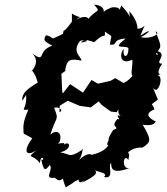

<svg xmlns="http://www.w3.org/2000/svg" viewBox="-20 -771 724 833"><path d="M665 -339 643 -392C665 -351 694 -442 663 -445C720 -464 634 -421 684 -495C642 -493 720 -543 652 -551C663 -545 670 -521 657 -537C680 -574 684 -559 655 -635C682 -623 628 -599 591 -610C623 -624 650 -657 589 -616C619 -692 609 -643 576 -647C578 -681 544 -719 541 -723C544 -661 565 -689 506 -747C479 -673 533 -747 466 -739C466 -739 427 -726 429 -714C422 -697 453 -746 388 -751C421 -713 400 -737 359 -684C372 -678 364 -716 310 -685C336 -709 338 -684 292 -712V-677C242 -608 262 -660 253 -624C183 -590 226 -609 179 -618C170 -599 165 -594 207 -573C138 -550 182 -495 120 -539C165 -496 100 -450 121 -463C141 -432 133 -442 144 -413C98 -385 73 -366 77 -334L93 -359C99 -292 61 -294 103 -295C79 -240 81 -226 82 -199C82 -183 86 -189 137 -189C72 -197 70 -198 120 -171C70 -103 104 -91 144 -124C88 -77 121 -108 153 -63C158 -111 179 -69 159 -79C171 -19 179 -36 196 -55C214 -35 166 7 217 0C246 26 246 -1 272 -3C255 -35 239 -23 265 42C321 9 286 25 321 8C323 42 364 -11 337 21C341 17 421 -15 390 -33C407 -24 451 -21 431 -3C479 8 446 -52 462 -64C463 -44 462 -12 542 -42C505 -34 515 -110 537 -77C539 -96 544 -93 536 -111C544 -115 558 -132 599 -131C637 -156 637 -165 599 -230C665 -219 653 -257 657 -243C620 -261 611 -278 644 -294C662 -290 626 -339 636 -317ZM239 -312 274 -334 325 -312 374 -305 408 -331 421 -316 461 -287 486 -284C509 -317 479 -285 504 -268C470 -278 513 -246 490 -255C452 -215 510 -221 471 -207C440 -161 448 -145 473 -193C428 -138 451 -137 452 -144C431 -103 357 -94 348 -97C401 -86 370 -129 318 -71C337 -87 343 -145 335 -120C277 -83 287 -103 241 -110C298 -124 282 -165 256 -142C273 -161 213 -139 238 -154C253 -195 225 -213 198 -186C225 -272 237 -246 215 -303C236 -311 258 -290 238 -285ZM531 -402 480 -432 459 -420 405 -408 377 -424 340 -369 284 -406 252 -365C247 -385 249 -427 246 -450C295 -492 237 -439 262 -460C269 -516 285 -517 333 -508C335 -525 289 -543 327 -593C345 -602 383 -595 331 -586C344 -605 358 -597 389 -588C438 -637 436 -598 435 -634C475 -604 462 -628 457 -577C497 -575 460 -598 525 -604C462 -553 517 -576 537 -563C539 -517 510 -518 517 -558C501 -547 494 -484 554 -512C558 -486 540 -435 562 -442C560 -461 550 -417 497 -404Z"/></svg>

Font: Asimov Aggro
Style: CondIt
Weight: 500
Designer: Google
Version: Version 2.000980; 2014